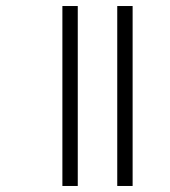

<svg xmlns="http://www.w3.org/2000/svg" viewBox="-20 -617 565 637"><path d="M369 0H420V-597H369ZM187 0H238V-597H187Z"/></svg>

Font: Noto Sans Gujarati Condensed Light
Style: Regular
Weight: 300
Width: 3
Designer: Jelle Bosma - Monotype Design Team, Universal Thirst
Foundry: Monotype Imaging Inc.
Version: Version 2.106